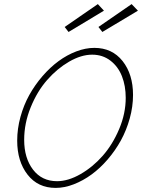

<svg xmlns="http://www.w3.org/2000/svg" viewBox="-20 -916 694 938"><path d="M295.9 -784.2 314.9 -759.8 487.8 -863.8 458 -896ZM460.9 -784.2 480 -759.8 653.8 -863.8 623 -896ZM252 2Q294.9 2 340.3 -15.6Q385.7 -33.2 427.2 -63.5Q468.8 -93.8 506.1 -137.2Q543.5 -180.7 570.6 -230Q597.7 -279.3 613.8 -337.2Q629.9 -395 629.9 -452.1Q629.9 -553.2 578.9 -617.7Q527.8 -682.1 440.9 -682.1Q397.9 -682.1 352.5 -664.8Q307.1 -647.5 265.9 -617.2Q224.6 -586.9 187.5 -543.9Q150.4 -501 123 -451.7Q95.7 -402.3 79.8 -344.5Q64 -286.6 64 -229Q64 -127.9 114.5 -63Q165 2 252 2ZM430.2 -648.9Q481.4 -648.9 519.3 -619.9Q557.1 -590.8 575.7 -543.7Q594.2 -496.6 594.2 -438Q594.2 -361.8 562.3 -285.9Q530.3 -210 481.7 -154.8Q433.1 -99.6 373 -65.2Q313 -30.8 258.8 -30.8Q184.6 -30.8 141.4 -87.2Q98.1 -143.6 98.1 -232.9Q98.1 -313.5 129.9 -391.6Q161.6 -469.7 210.2 -525.1Q258.8 -580.6 317.6 -614.7Q376.5 -648.9 430.2 -648.9Z"/></svg>

Font: Comic Neue Angular Light Italic
Style: Regular
Weight: 300
Italic angle: -12°
Designer: Craig Rozynski
Foundry: Craig Rozynski
Version: Version 2.003